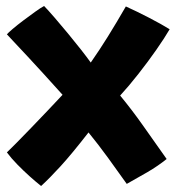

<svg xmlns="http://www.w3.org/2000/svg" viewBox="-20 -603 611 640"><path d="M117 17Q100.5 4 79.2 -15Q58 -34 37.5 -55Q17 -76 3 -95Q12.5 -104 34.5 -126.2Q56.5 -148.5 84.2 -177.2Q112 -206 139.5 -235Q167 -264 188.5 -287Q117.5 -366 73.2 -413.5Q29 -461 3 -488.5Q7 -493.5 22.2 -506.5Q37.5 -519.5 57.8 -534.8Q78 -550 96.8 -563.5Q115.5 -577 127 -583Q141 -568.5 162.2 -544Q183.5 -519.5 206.5 -491.5Q229.5 -463.5 249.8 -437.8Q270 -412 282.5 -394.5Q311.5 -436 339.5 -481Q367.5 -526 399.5 -581.5Q435 -565.5 477 -543.8Q519 -522 545.5 -505.5Q529 -477 501.2 -437.2Q473.5 -397.5 441.5 -356.8Q409.5 -316 380.5 -284.5Q420 -236.5 455.8 -185.8Q491.5 -135 535.5 -73Q507 -50 471.5 -29.2Q436 -8.5 402.5 10Q373 -31.5 340.8 -76Q308.5 -120.5 275 -161.5Q219.5 -90 182.2 -49.2Q145 -8.5 117 17Z"/></svg>

Font: Grandstander ExtraBold
Style: Regular
Weight: 800
Designer: Tyler Finck
Foundry: Etcetera Type Co
Version: Version 1.200; ttfautohint (v1.8.3)